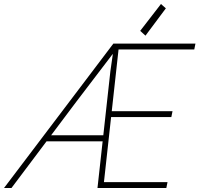

<svg xmlns="http://www.w3.org/2000/svg" viewBox="-64 -937 994 957"><path d="M-43.9 0 501 -719.7H525.4L518.6 -667H497.1L315.4 -428.7L-6.8 0ZM156.2 -232.4 164.1 -262.7H461.9L459 -232.4ZM421.9 0 486.3 -583 505.9 -719.7H910.2L904.3 -690.4H526.9L454.1 -29.3H771L765.1 0ZM483.4 -353.5 487.3 -382.8H795.9L790 -353.5ZM661.1 -759.3 634.8 -783.2 738.3 -917 762.7 -895.5Z"/></svg>

Font: Reddit Sans ExtraLight
Style: Italic
Weight: 250
Italic angle: -11.25°
Designer: Stephen Hutchings
Version: Version 1.013